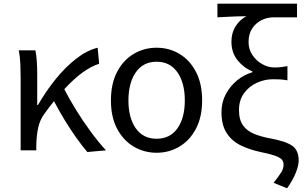

<svg xmlns="http://www.w3.org/2000/svg" viewBox="-20 -816 1649 1042"><path d="M92 0V-394Q92 -427 90.5 -467Q89 -507 82 -543H172Q177 -521 179.5 -486.5Q182 -452 182 -416V-246H186Q229 -321 282 -386.5Q335 -452 393.5 -497.5Q452 -543 510 -557L518 -470Q430 -442 329 -332Q356 -279 393 -219Q430 -159 472 -102Q514 -45 555 0L454 9Q425 -25 393 -70Q361 -115 330 -166Q299 -217 273 -267Q260 -251 247.5 -234.5Q235 -218 222 -200Q197 -167 187.5 -124Q178 -81 177 -28V0Z M830 13Q762 13 705.5 -20.5Q649 -54 615.5 -117.5Q582 -181 582 -271Q582 -362 615.5 -426Q649 -490 705.5 -523.5Q762 -557 830 -557Q898 -557 954 -523.5Q1010 -490 1043.5 -426Q1077 -362 1077 -271Q1077 -181 1043.5 -117.5Q1010 -54 954 -20.5Q898 13 830 13ZM830 -63Q903 -63 943 -119.5Q983 -176 983 -271Q983 -366 943 -423.5Q903 -481 830 -481Q757 -481 717 -423.5Q677 -366 677 -271Q677 -176 717 -119.5Q757 -63 830 -63Z M1538 206 1465 176Q1494 139 1506.5 119Q1519 99 1519 77Q1519 60 1508.5 49Q1498 38 1471 28.5Q1444 19 1394 9Q1337 -3 1288.5 -26Q1240 -49 1211 -92.5Q1182 -136 1182 -207Q1182 -261 1205.5 -305Q1229 -349 1267 -380Q1305 -411 1350 -424V-428Q1301 -449 1268.5 -490Q1236 -531 1236 -590Q1236 -637 1258 -672.5Q1280 -708 1317 -728Q1288 -728 1265 -727Q1242 -726 1218 -725Q1194 -724 1160 -722V-796H1592V-722H1465Q1429 -722 1398 -706Q1367 -690 1348 -660.5Q1329 -631 1329 -588Q1329 -548 1350 -517Q1371 -486 1403 -468Q1435 -450 1467 -450Q1489 -450 1503.5 -451.5Q1518 -453 1540 -457V-380Q1518 -384 1500.5 -385Q1483 -386 1462 -386Q1416 -386 1373.5 -366.5Q1331 -347 1304 -309.5Q1277 -272 1277 -219Q1277 -165 1299.5 -134.5Q1322 -104 1361.5 -88.5Q1401 -73 1451 -64Q1532 -49 1566.5 -24.5Q1601 0 1601 56Q1601 81 1586 120Q1571 159 1538 206Z"/></svg>

Font: Chiron Sans HK TT
Style: Regular
Weight: 400
Designer: Ryoko NISHIZUKA 西塚涼子 (kana, bopomofo & ideographs); Paul D. Hunt (Latin, Greek & Cyrillic); Sandoll Communications 산돌커뮤니
Foundry: Adobe
Version: Version 2.022;hotconv 1.0.109;makeotfexe 2.5.65596